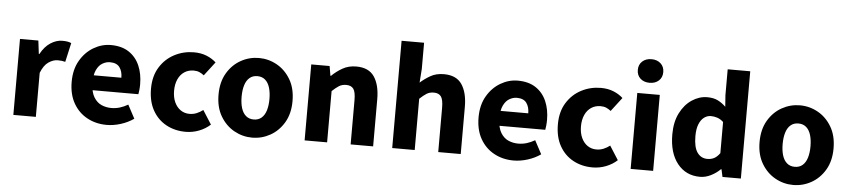

<svg xmlns="http://www.w3.org/2000/svg" viewBox="-43 -980 5522 1249"><g transform="rotate(5 2717.5 -355.5)"><path d="M64.7 0V-496.1H184.6L195.2 -409.5H199Q225.8 -459.2 263.7 -483.6Q301.5 -508.1 339.8 -508.1Q360.9 -508.1 374.7 -505.6Q388.5 -503.1 399.1 -498.1L371 -373.3Q358.5 -376.3 347.9 -377.8Q337.4 -379.3 320.9 -379.3Q292.8 -379.3 262.2 -359Q231.6 -338.6 211.6 -287.5V0Z M674.9 12Q604.2 12 547.2 -18.9Q490.2 -49.7 457.1 -107.8Q423.9 -165.9 423.9 -247.8Q423.9 -328.5 457.6 -386.6Q491.2 -444.7 544.8 -476.4Q598.4 -508.1 657.8 -508.1Q728.4 -508.1 775.5 -476.9Q822.6 -445.6 845.9 -391.7Q869.1 -337.8 869.1 -270Q869.1 -250.5 867.1 -232.2Q865.2 -214 863.2 -205H538.7L537 -302.2H743.7Q743.7 -343.7 724.5 -370Q705.2 -396.2 661.2 -396.2Q636.6 -396.2 612.6 -382.3Q588.6 -368.5 573.4 -336Q558.2 -303.5 559.6 -248.3Q561.3 -191.1 581.3 -158.7Q601.3 -126.3 631.4 -113.2Q661.6 -100.2 695 -100.2Q723.5 -100.2 750.4 -108.2Q777.3 -116.3 803.8 -131.8L850.8 -43.8Q813.3 -17.4 766.2 -2.7Q719.2 12 674.9 12Z M1190.4 12Q1119.6 12 1063.3 -18.7Q1006.9 -49.4 974.4 -107.5Q941.9 -165.6 941.9 -247.8Q941.9 -330.5 978 -388.6Q1014.1 -446.7 1073 -477.4Q1131.9 -508.1 1200.4 -508.1Q1246.3 -508.1 1282.6 -493.5Q1318.9 -479 1345.3 -454.7L1276.2 -364.3Q1262.2 -375.5 1246.3 -382.6Q1230.4 -389.6 1208.5 -389.6Q1174.1 -389.6 1147.9 -372.2Q1121.7 -354.9 1107.1 -322.8Q1092.6 -290.8 1092.6 -247.8Q1092.6 -205 1107.2 -173.1Q1121.9 -141.2 1147.2 -123.9Q1172.6 -106.5 1205.3 -106.5Q1229.7 -106.5 1251.8 -115.5Q1273.9 -124.6 1293.1 -139.5L1350.7 -49.1Q1320 -20.8 1278 -4.4Q1235.9 12 1190.4 12Z M1624.5 12Q1561.9 12 1506.8 -18.7Q1451.7 -49.4 1417.3 -107.5Q1382.9 -165.6 1382.9 -247.8Q1382.9 -330.5 1417.3 -388.6Q1451.7 -446.7 1506.8 -477.4Q1561.9 -508.1 1624.5 -508.1Q1687.4 -508.1 1742.3 -477.4Q1797.3 -446.7 1831.7 -388.6Q1866.1 -330.5 1866.1 -247.8Q1866.1 -165.6 1831.7 -107.5Q1797.3 -49.4 1742.3 -18.7Q1687.4 12 1624.5 12ZM1624.5 -106.5Q1654.9 -106.5 1675.3 -123.9Q1695.6 -141.2 1705.5 -173.1Q1715.4 -205 1715.4 -247.8Q1715.4 -290.8 1705.5 -322.8Q1695.6 -354.9 1675.3 -372.2Q1654.9 -389.6 1624.5 -389.6Q1594.3 -389.6 1573.9 -372.2Q1553.4 -354.9 1543.5 -322.8Q1533.6 -290.8 1533.6 -247.8Q1533.6 -205 1543.5 -173.1Q1553.4 -141.2 1573.9 -123.9Q1594.3 -106.5 1624.5 -106.5Z M1966.7 0V-496.1H2086.6L2097.2 -433.3H2101Q2132.4 -464 2171 -486Q2209.6 -508.1 2260.4 -508.1Q2341.7 -508.1 2377.9 -454.6Q2414.1 -401 2414.1 -308V0H2267.2V-289.1Q2267.2 -342.6 2252.4 -362.8Q2237.6 -383 2205.5 -383Q2177.9 -383 2158.1 -370.5Q2138.4 -358 2113.6 -334.7V0Z M2538.7 0V-700.5H2685.6V-529.5L2679 -439.6Q2707.5 -465.4 2744.6 -486.8Q2781.6 -508.1 2832.4 -508.1Q2913.7 -508.1 2949.9 -454.6Q2986.1 -401 2986.1 -308V0H2839.2V-289.1Q2839.2 -342.6 2824.4 -362.8Q2809.6 -383 2777.5 -383Q2749.9 -383 2730.1 -370.5Q2710.4 -358 2685.6 -334.7V0Z M3331.9 12Q3261.2 12 3204.2 -18.9Q3147.2 -49.7 3114.1 -107.8Q3080.9 -165.9 3080.9 -247.8Q3080.9 -328.5 3114.6 -386.6Q3148.2 -444.7 3201.8 -476.4Q3255.4 -508.1 3314.8 -508.1Q3385.4 -508.1 3432.5 -476.9Q3479.6 -445.6 3502.9 -391.7Q3526.1 -337.8 3526.1 -270Q3526.1 -250.5 3524.1 -232.2Q3522.2 -214 3520.2 -205H3195.7L3194 -302.2H3400.7Q3400.7 -343.7 3381.5 -370Q3362.2 -396.2 3318.2 -396.2Q3293.6 -396.2 3269.6 -382.3Q3245.6 -368.5 3230.4 -336Q3215.2 -303.5 3216.6 -248.3Q3218.3 -191.1 3238.3 -158.7Q3258.3 -126.3 3288.4 -113.2Q3318.6 -100.2 3352 -100.2Q3380.5 -100.2 3407.4 -108.2Q3434.3 -116.3 3460.8 -131.8L3507.8 -43.8Q3470.3 -17.4 3423.2 -2.7Q3376.2 12 3331.9 12Z M3847.4 12Q3776.6 12 3720.3 -18.7Q3663.9 -49.4 3631.4 -107.5Q3598.9 -165.6 3598.9 -247.8Q3598.9 -330.5 3635 -388.6Q3671.1 -446.7 3730 -477.4Q3788.9 -508.1 3857.4 -508.1Q3903.3 -508.1 3939.6 -493.5Q3975.9 -479 4002.3 -454.7L3933.2 -364.3Q3919.2 -375.5 3903.3 -382.6Q3887.4 -389.6 3865.5 -389.6Q3831.1 -389.6 3804.9 -372.2Q3778.7 -354.9 3764.1 -322.8Q3749.6 -290.8 3749.6 -247.8Q3749.6 -205 3764.2 -173.1Q3778.9 -141.2 3804.2 -123.9Q3829.6 -106.5 3862.3 -106.5Q3886.7 -106.5 3908.8 -115.5Q3930.9 -124.6 3950.1 -139.5L4007.7 -49.1Q3977 -20.8 3935 -4.4Q3892.9 12 3847.4 12Z M4095.7 0V-496.1H4242.6V0ZM4169.2 -568.7Q4132.2 -568.7 4109.1 -589.7Q4086 -610.7 4086 -645.8Q4086 -680.6 4109.1 -701.7Q4132.2 -722.9 4169.2 -722.9Q4206.1 -722.9 4229.2 -701.7Q4252.3 -680.6 4252.3 -645.8Q4252.3 -610.7 4229.2 -589.7Q4206.1 -568.7 4169.2 -568.7Z M4549.2 12Q4456.8 12 4401.4 -57.4Q4346.1 -126.8 4346.1 -247.8Q4346.1 -328.9 4375.6 -387.2Q4405.1 -445.4 4452.5 -476.7Q4499.9 -508.1 4552 -508.1Q4593.3 -508.1 4621 -494.2Q4648.8 -480.3 4673.6 -456.4L4668.1 -531.5V-700.5H4815.4V0H4695.4L4684.8 -49.1H4681.1Q4655.2 -23.2 4620.1 -5.6Q4585 12 4549.2 12ZM4587.4 -108.2Q4611.3 -108.2 4630.9 -118.2Q4650.4 -128.2 4668.1 -152.9V-356.4Q4648.7 -374.3 4627.8 -381.1Q4606.8 -387.9 4586.2 -387.9Q4562.4 -387.9 4542.1 -373Q4521.7 -358.2 4509.2 -327.5Q4496.7 -296.8 4496.7 -249.5Q4496.7 -176.9 4520.9 -142.6Q4545.1 -108.2 4587.4 -108.2Z M5157.5 12Q5094.9 12 5039.8 -18.7Q4984.7 -49.4 4950.3 -107.5Q4915.9 -165.6 4915.9 -247.8Q4915.9 -330.5 4950.3 -388.6Q4984.7 -446.7 5039.8 -477.4Q5094.9 -508.1 5157.5 -508.1Q5220.4 -508.1 5275.3 -477.4Q5330.3 -446.7 5364.7 -388.6Q5399.1 -330.5 5399.1 -247.8Q5399.1 -165.6 5364.7 -107.5Q5330.3 -49.4 5275.3 -18.7Q5220.4 12 5157.5 12ZM5157.5 -106.5Q5187.9 -106.5 5208.3 -123.9Q5228.6 -141.2 5238.5 -173.1Q5248.4 -205 5248.4 -247.8Q5248.4 -290.8 5238.5 -322.8Q5228.6 -354.9 5208.3 -372.2Q5187.9 -389.6 5157.5 -389.6Q5127.3 -389.6 5106.9 -372.2Q5086.4 -354.9 5076.5 -322.8Q5066.6 -290.8 5066.6 -247.8Q5066.6 -205 5076.5 -173.1Q5086.4 -141.2 5106.9 -123.9Q5127.3 -106.5 5157.5 -106.5Z"/></g></svg>

Font: Mada
Style: Regular
Weight: 400
Designer: Khaled Hosny
Version: Version 1.5